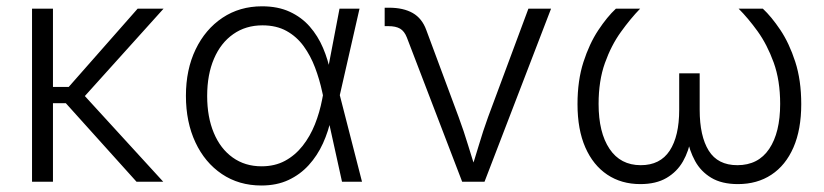

<svg xmlns="http://www.w3.org/2000/svg" viewBox="-20 -568 2576 600"><path d="M145.5 -541V0H80.1V-541ZM491.2 -541 225.1 -245.6H118.7V-296.4H194.8L410.2 -541ZM406.7 0 182.1 -249.5 221.7 -293.5 490.2 0Z M796.9 11.7Q726.6 11.7 673.3 -24.2Q620.1 -60.1 590.6 -123.3Q561 -186.5 561 -268.6Q561 -350.6 591.3 -413.6Q621.6 -476.6 675.3 -512.5Q729 -548.3 798.8 -548.3Q848.6 -548.3 885.5 -531.2Q922.4 -514.2 948 -484.9Q973.6 -455.6 989.5 -418.2Q1005.4 -380.9 1013.2 -340.3H1035.6L1041.5 -272L1111.3 0H1048.8L986.8 -281.2Q978.5 -319.8 964.6 -356.7Q950.7 -393.6 929 -423.6Q907.2 -453.6 875.5 -471.2Q843.8 -488.8 800.3 -488.8Q748 -488.8 709 -461.4Q669.9 -434.1 648.7 -384.5Q627.4 -335 627.4 -268.1Q627.4 -202.1 648.2 -152.6Q668.9 -103 707.3 -75.7Q745.6 -48.3 797.4 -48.3Q838.9 -48.3 870.6 -65.4Q902.3 -82.5 925.8 -112.3Q949.2 -142.1 964.1 -179.4Q979 -216.8 986.8 -257.8L1041 -541H1103.5L1041.5 -269L1036.1 -201.7H1015.6Q1006.8 -158.7 989.3 -120.1Q971.7 -81.5 944.8 -52Q918 -22.5 881.3 -5.4Q844.7 11.7 796.9 11.7Z M1424.3 0 1251.5 -450.7Q1243.7 -470.7 1230.2 -478.5Q1216.8 -486.3 1193.8 -486.3H1182.1V-543.9H1195.8Q1240.7 -543.9 1269.8 -527.3Q1298.8 -510.7 1312 -474.6L1413.1 -202.6Q1429.7 -157.7 1443.1 -113.3Q1456.5 -68.8 1470.7 -26.4H1448.7Q1462.9 -68.8 1476.1 -113.5Q1489.3 -158.2 1505.4 -202.6L1631.3 -541H1702.1L1494.1 0Z M1981 7.3Q1921.9 7.3 1877.7 -22.2Q1833.5 -51.8 1809.1 -107.4Q1784.7 -163.1 1784.7 -242.7Q1784.7 -316.4 1803.2 -374Q1821.8 -431.6 1849.6 -473.6Q1877.4 -515.6 1904.8 -541H1980.5Q1950.2 -509.8 1920.2 -468Q1890.1 -426.3 1870.4 -371.1Q1850.6 -315.9 1850.6 -243.2Q1850.6 -153.8 1884.8 -102.8Q1918.9 -51.8 1982.4 -51.8Q2043 -51.8 2072.8 -97.2Q2102.5 -142.6 2102.5 -225.1V-338.9H2166.5V-225.1Q2166.5 -142.6 2194.8 -97.2Q2223.1 -51.8 2284.2 -51.8Q2349.6 -51.8 2383.8 -102.8Q2418 -153.8 2418 -243.2Q2418 -316.9 2397.7 -372.8Q2377.4 -428.7 2347.7 -470Q2317.9 -511.2 2288.1 -541H2363.8Q2390.6 -516.1 2418.5 -474.6Q2446.3 -433.1 2465.1 -375.2Q2483.9 -317.4 2483.9 -242.7Q2483.9 -163.1 2459.5 -107.2Q2435.1 -51.3 2390.6 -22Q2346.2 7.3 2286.1 7.3Q2235.4 7.3 2202.6 -12.5Q2169.9 -32.2 2152.1 -64.9Q2134.3 -97.7 2127 -137.2H2139.6Q2132.8 -96.2 2114.3 -63.7Q2095.7 -31.2 2063 -12Q2030.3 7.3 1981 7.3Z"/></svg>

Font: Inter 17pt Light
Style: Regular
Weight: 300
Version: Version 4.001;git-66647c0bb